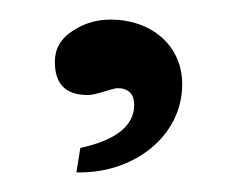

<svg xmlns="http://www.w3.org/2000/svg" viewBox="-20 -593 237 196"><path d="M166 -507C166 -547 134 -573 93 -573C78 -573 66 -569 55 -562C42 -554 36 -543 36 -530C36 -507 47 -496 70 -496C78 -496 95 -503 100 -503C111 -503 117 -497 117 -486C117 -465 99 -450 62 -442L58 -417H62C117 -417 166 -454 166 -507Z"/></svg>

Font: GFS Nicefore
Style: Regular
Weight: 400
Designer: George Matthiopoulos
Foundry: George Matthiopoulos
Version: Version 1.0